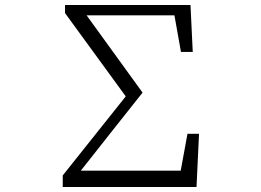

<svg xmlns="http://www.w3.org/2000/svg" viewBox="-20 -745 1040 765"><path d="M230 0H763L773 -212H727L700 -65H302L414 -207L548 -376L325 -684H675L701 -538H748L739 -725H239V-693L481 -361L230 -46Z"/></svg>

Font: Kiri Minchoo Light
Style: Regular
Weight: 300
Designer: Ryoko NISHIZUKA 西塚涼子 (kana & ideographs); Frank Grießhammer (Latin, Greek & Cyrillic);
akenotsuki.com/eyeben/fonts/ (U+
Foundry: Adobe
akenotsuki.com/eyeben/fonts/
Version: Version 4.002;hotconv 1.0.119;makeotfexe 2.5.65604